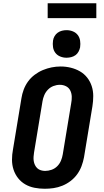

<svg xmlns="http://www.w3.org/2000/svg" viewBox="-20 -1156 640 1184"><path d="M256 8Q224 8 193 2Q162 -4 136 -19Q110 -34 91.5 -57.5Q73 -81 63.5 -110Q54 -139 54 -171Q54 -203 60 -234L112 -549Q116 -576 126 -603Q136 -630 153 -653.5Q170 -677 194 -695Q218 -713 244.5 -724Q271 -735 298.5 -740.5Q326 -746 354 -746Q386 -746 416.5 -738.5Q447 -731 473 -716Q499 -701 517.5 -677.5Q536 -654 545.5 -625Q555 -596 555 -564Q555 -532 550 -501L498 -186Q493 -159 483 -132Q473 -105 456 -81.5Q439 -58 415.5 -40Q392 -22 365 -11Q338 0 310.5 4Q283 8 256 8ZM258 -102Q278 -102 298 -109Q318 -116 333 -131Q348 -146 356 -165.5Q364 -185 367 -204L419 -519Q423 -539 422.5 -559.5Q422 -580 413.5 -597.5Q405 -615 387.5 -624Q370 -633 349 -633Q329 -633 309.5 -625.5Q290 -618 275.5 -603Q261 -588 253 -569Q245 -550 242 -531L190 -216Q188 -203 187 -189.5Q186 -176 188 -163Q190 -150 195.5 -138.5Q201 -127 210 -118.5Q219 -110 232 -106Q245 -102 258 -102ZM390 -800Q370 -800 351.5 -807.5Q333 -815 321.5 -830Q310 -845 307 -865Q304 -885 307 -906Q309 -920 316.5 -933Q324 -946 336 -954.5Q348 -963 362 -966.5Q376 -970 390 -970Q411 -970 429.5 -962.5Q448 -955 459.5 -940Q471 -925 474 -905Q477 -885 474 -864Q471 -850 464 -837Q457 -824 445 -815.5Q433 -807 418.5 -803.5Q404 -800 390 -800ZM574 -1044H274V-1136H574Z"/></svg>

Font: Iosevka Curly Slab XBdEx
Style: Italic
Weight: 800
Width: 7
Italic angle: -9°
Monospace: yes
Designer: Belleve Invis
Foundry: Belleve Invis
Version: Version 11.1.0; ttfautohint (v1.8.3)